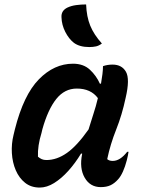

<svg xmlns="http://www.w3.org/2000/svg" viewBox="-20 -834 640 865"><path d="M309 -547Q356 -547 385 -520Q414 -493 430 -457H435Q439 -479 441.5 -500Q444 -521 444 -536Q464 -543 487 -543Q529 -543 547.5 -510.5Q566 -478 546 -393Q530 -317 503.5 -250.5Q477 -184 463 -117Q472 -109 488 -109Q521 -109 553 -150H559Q558 -142 556 -132.5Q554 -123 551 -111Q544 -84 534 -61.5Q524 -39 512 -26Q496 -8 478 0.5Q460 9 434 9Q386 9 361.5 -33.5Q337 -76 350 -140V-142H345Q319 -99 288 -64.5Q257 -30 224 -9.5Q191 11 159 11Q120 11 93 -10.5Q66 -32 51 -67Q36 -102 33.5 -144Q31 -186 41 -226L47 -251Q86 -406 155 -476.5Q224 -547 309 -547ZM151 -128Q159 -121 168 -117Q177 -113 189 -113Q236 -113 281.5 -145Q327 -177 379 -251Q389 -285 400.5 -319.5Q412 -354 421 -392Q389 -435 326 -435Q271 -435 233.5 -388Q196 -341 171 -252L167 -235Q149 -177 151 -128ZM368 -814Q370 -759 386.5 -718.5Q403 -678 439 -638Q426 -628 412.5 -625Q399 -622 382 -622Q339 -622 313 -641Q290 -659 274 -690.5Q258 -722 257 -756Q255 -786 284 -800Q301 -808 323 -811Q345 -814 368 -814Z"/></svg>

Font: Recursive Mn Csl St SmB
Style: Italic
Weight: 600
Italic angle: -15°
Monospace: yes
Version: Version 1.079;hotconv 1.0.112;makeotfexe 2.5.65598; ttfautoh